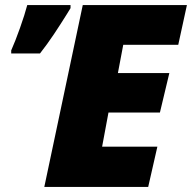

<svg xmlns="http://www.w3.org/2000/svg" viewBox="-20 -734 754 754"><path d="M305 -714H714L680 -558H464L443 -447H645L608 -292H406L381 -158H598L562 0H154ZM24 -536Q40 -572 58.5 -624Q77 -676 87 -714H257V-702L241 -676Q218 -639 192 -600Q166 -561 137 -524H24Z"/></svg>

Font: Noto Sans Display Black
Style: Italic
Weight: 900
Italic angle: -12°
Designer: Monotype Design team
Foundry: Monotype Imaging Inc.
Version: Version 1.000